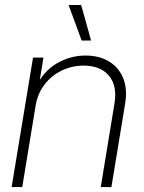

<svg xmlns="http://www.w3.org/2000/svg" viewBox="-20 -755 582 775"><path d="M124 -329.6 69.8 0H26.9L113.3 -522.5H155.3L135.7 -401.9L124.5 -403.3Q155.8 -468.3 210 -499.5Q264.2 -530.8 324.7 -530.8Q380.9 -530.8 420.2 -506.8Q459.5 -482.9 477.3 -439.5Q495.1 -396 484.9 -335.4L429.7 0H386.7L441.9 -336.4Q454.1 -408.2 419.9 -449.2Q385.7 -490.2 317.9 -490.2Q271 -490.2 229.7 -470.5Q188.5 -450.7 160.4 -414.6Q132.3 -378.4 124 -329.6ZM309.6 -591.3 256.8 -734.9H307.6L347.7 -591.3Z"/></svg>

Font: Inter 28pt ExtraLight
Style: Italic
Weight: 250
Italic angle: -9.3988°
Designer: Rasmus Andersson
Foundry: rsms
Version: Version 4.001;git-66647c0bb